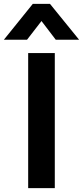

<svg xmlns="http://www.w3.org/2000/svg" viewBox="-74 -975 430 995"><path d="M72 -700H210V0H72ZM96 -955H185L336 -769H215L141 -866L66 -769H-54Z"/></svg>

Font: Bai Jamjuree
Style: Bold
Weight: 700
Designer: Katatrad Aksorn Co.,Ltd.
Foundry: Cadson Demak Co.,Ltd.
Version: Version 1.000; ttfautohint (v1.6)